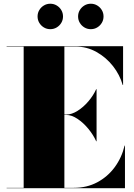

<svg xmlns="http://www.w3.org/2000/svg" viewBox="-20 -994 710 1014"><path d="M392.4 -907.1Q392.4 -925.6 401.5 -940.8Q410.6 -956.1 425.9 -965.2Q441.1 -974.3 459.6 -974.3Q478.1 -974.3 493.3 -965.2Q508.6 -956.1 517.7 -940.8Q526.8 -925.6 526.8 -907.1Q526.8 -888.6 517.7 -873.4Q508.6 -858.1 493.3 -849Q478.1 -839.9 459.6 -839.9Q441.1 -839.9 425.9 -849Q410.6 -858.1 401.5 -873.4Q392.4 -888.6 392.4 -907.1ZM178.4 -907.1Q178.4 -925.6 187.5 -940.8Q196.6 -956.1 211.9 -965.2Q227.1 -974.3 245.6 -974.3Q264.1 -974.3 279.3 -965.2Q294.6 -956.1 303.7 -940.8Q312.8 -925.6 312.8 -907.1Q312.8 -888.6 303.7 -873.4Q294.6 -858.1 279.3 -849Q264.1 -839.9 245.6 -839.9Q227.1 -839.9 211.9 -849Q196.6 -858.1 187.5 -873.4Q178.4 -888.6 178.4 -907.1ZM488 -248Q473 -281.5 446.8 -313.5Q420.5 -345.5 389.5 -366.2Q358.5 -387 330 -387H320V-2H370Q438.5 -2 493.5 -31.2Q548.5 -60.5 585.8 -111Q623 -161.5 638 -225H640V0H15V-2H105V-748H15V-750H630V-545H628Q613 -598.5 576.8 -644.8Q540.5 -691 489.5 -719.5Q438.5 -748 380 -748H320V-389H330Q358.5 -389 389.5 -408.5Q420.5 -428 446.8 -458.8Q473 -489.5 488 -523H490V-248Z"/></svg>

Font: Bodoni* 96pt Fatface
Style: Regular
Weight: 900
Version: Version 2.3